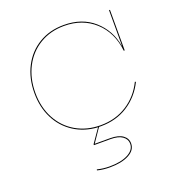

<svg xmlns="http://www.w3.org/2000/svg" viewBox="-136 -638 873 961"><g transform="rotate(-20 301.0 -157.5)"><path d="M62 -261Q62 -184 94 -124Q126 -64 183.5 -30.5Q241 3 315 3Q394 3 455 -36Q516 -75 549 -143L554 -141Q520 -72 458 -32Q396 8 315 8H303L254 80H336Q380 80 403 96.5Q426 113 426 140Q426 176 387.5 196.5Q349 217 286 217Q249 217 219 209L220 204Q252 212 286 212Q347 212 384 192.5Q421 173 421 140Q421 116 399.5 100.5Q378 85 336 85H248V80L298 8Q227 4 172 -31.5Q117 -67 87 -126.5Q57 -186 57 -261Q57 -340 89 -401.5Q121 -463 178.5 -497.5Q236 -532 311 -532Q408 -532 471 -476.5Q534 -421 549 -335H550V-524H555V-308H550Q539 -408 474 -467.5Q409 -527 311 -527Q238 -527 181.5 -493Q125 -459 93.5 -398.5Q62 -338 62 -261Z"/></g></svg>

Font: Hepta Slab Hairline
Style: Regular
Weight: 400
Designer: Michael LaGattuta
Foundry: Michael LaGattuta
Version: Version 1.100; ttfautohint (v1.8) -l 8 -r 50 -G 200 -x 14 -D